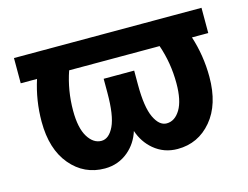

<svg xmlns="http://www.w3.org/2000/svg" viewBox="-79 -650 1021 789"><g transform="rotate(-15 431.5 -255.5)"><path d="M625 -416H240.2Q212.9 -336.9 212.9 -251Q212.9 -177.7 236.3 -139.6Q259.8 -101.6 293.9 -101.6Q326.2 -101.6 347.2 -145.5Q368.2 -189.5 368.2 -286.1V-345.7H498V-286.1Q498 -190.4 519 -146Q540 -101.6 571.3 -101.6Q606.4 -101.6 629.4 -139.6Q652.3 -177.7 652.3 -251Q652.3 -336.9 625 -416ZM34.2 -416V-523.4H151.4H280.3H585.9H713.9H832V-416H762.7Q790 -331.1 790 -241.2Q790 -124 732.9 -56.2Q675.8 11.7 587.9 11.7Q530.3 11.7 487.3 -24.4Q449.2 -56.6 432.6 -106.4Q417 -56.6 378.9 -24.4Q335.9 11.7 278.3 11.7Q190.4 11.7 133.3 -56.2Q76.2 -124 76.2 -241.2Q76.2 -331.1 103.5 -416Z"/></g></svg>

Font: Nasu
Style: Bold
Weight: 700
Designer: Ryoko NISHIZUKA (kana &amp; ideographs); Paul D. Hunt (Latin, Greek &amp; Cyrillic); Wenlong ZHANG (bopomofo); Sandoll C
Version: Version 2014.1215